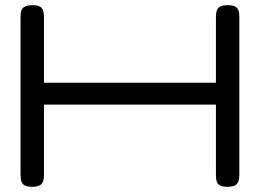

<svg xmlns="http://www.w3.org/2000/svg" viewBox="-20 -708 998 738"><path d="M854 10Q835 10 825 4.5Q815 -1 812.5 -11.5Q810 -22 810 -36V-643Q810 -657 813 -667Q816 -677 825.5 -682.5Q835 -688 855 -688Q875 -688 884.5 -682.5Q894 -677 897 -667Q900 -657 900 -642V-35Q900 -21 896.5 -11Q893 -1 883.5 4.5Q874 10 854 10ZM103 10Q84 10 74.5 4.5Q65 -1 62 -11.5Q59 -22 59 -36V-643Q59 -657 62 -667Q65 -677 75 -682.5Q85 -688 104 -688Q124 -688 133.5 -682.5Q143 -677 146 -667Q149 -657 149 -642V-35Q149 -21 145.5 -11Q142 -1 132.5 4.5Q123 10 103 10ZM108 -306V-390H826L825 -306Z"/></svg>

Font: Fredoka Expanded
Style: Regular
Weight: 400
Width: 7
Designer: Ben Nathan
Foundry: Milena B. Brandão, Ben Nathan
Version: Version 2.001